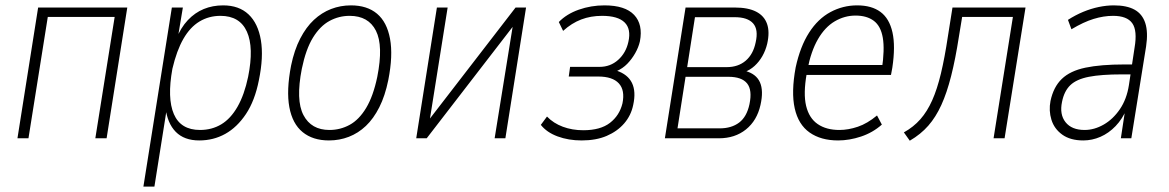

<svg xmlns="http://www.w3.org/2000/svg" viewBox="-20 -515 4353 715"><path d="M45 0 122 -487H454L377 0H335L407 -452H158L86 0Z M514 180 620 -487H661L641 -367H635Q653 -412 679.5 -440Q706 -468 739 -481.5Q772 -495 811 -495Q870 -495 905.5 -461.5Q941 -428 951.5 -365.5Q962 -303 944 -216Q929 -140 896 -90.5Q863 -41 819 -16.5Q775 8 722 8Q666 8 634.5 -24Q603 -56 596 -116H602L555 180ZM725 -31Q769 -31 804 -52Q839 -73 864.5 -117.5Q890 -162 904 -229Q926 -338 899.5 -397Q873 -456 801 -456Q758 -456 723 -435Q688 -414 663 -370.5Q638 -327 622 -259Q602 -149 627.5 -90Q653 -31 725 -31Z M1205 8Q1145 8 1107 -23Q1069 -54 1057.5 -116Q1046 -178 1064 -271Q1076 -329 1098 -371.5Q1120 -414 1149 -441Q1178 -468 1213 -481.5Q1248 -495 1287 -495Q1347 -495 1384 -464Q1421 -433 1432.5 -370.5Q1444 -308 1426 -217Q1414 -158 1392.5 -115.5Q1371 -73 1342.5 -46Q1314 -19 1279 -5.5Q1244 8 1205 8ZM1207 -31Q1247 -31 1282 -50Q1317 -69 1343.5 -113Q1370 -157 1385 -229Q1408 -345 1380 -400.5Q1352 -456 1282 -456Q1242 -456 1207 -437Q1172 -418 1145.5 -375Q1119 -332 1104 -259Q1081 -142 1110 -86.5Q1139 -31 1207 -31Z M1530 0 1607 -487H1647L1576 -41H1556L1900 -487H1939L1862 0H1822L1894 -446H1913L1569 0Z M2146 8Q2097 8 2056.5 -7Q2016 -22 1994 -50L2017 -81Q2041 -56 2076 -43Q2111 -30 2152 -30Q2216 -30 2251.5 -57.5Q2287 -85 2298 -130Q2308 -179 2284.5 -204.5Q2261 -230 2208 -230H2098L2103 -266H2213Q2253 -266 2282 -292Q2311 -318 2320 -359Q2331 -407 2306 -431.5Q2281 -456 2222 -456Q2180 -456 2144.5 -442.5Q2109 -429 2077 -400L2061 -433Q2090 -463 2135.5 -479Q2181 -495 2231 -495Q2308 -495 2341.5 -459.5Q2375 -424 2363 -361Q2358 -339 2345.5 -317Q2333 -295 2316 -277.5Q2299 -260 2276 -250V-252Q2318 -238 2333.5 -206Q2349 -174 2338 -124Q2330 -85 2304.5 -55.5Q2279 -26 2239.5 -9Q2200 8 2146 8Z M2456 0 2533 -487H2716Q2766 -487 2796 -471.5Q2826 -456 2836.5 -426Q2847 -396 2837 -352Q2831 -327 2819 -306Q2807 -285 2790 -269.5Q2773 -254 2751 -246L2755 -251Q2796 -240 2810 -208.5Q2824 -177 2812 -124Q2799 -66 2758 -33Q2717 0 2657 0ZM2503 -37H2660Q2704 -37 2732.5 -58.5Q2761 -80 2771 -127Q2782 -180 2762 -204.5Q2742 -229 2693 -229H2533ZM2539 -265H2686Q2729 -265 2757 -289Q2785 -313 2794 -357Q2805 -405 2784.5 -428Q2764 -451 2716 -451H2568Z M3101 8Q3037 8 2995 -21.5Q2953 -51 2939.5 -111.5Q2926 -172 2943 -264Q2960 -342 2993 -393.5Q3026 -445 3072.5 -470Q3119 -495 3172 -495Q3226 -495 3259 -470.5Q3292 -446 3303.5 -394.5Q3315 -343 3303 -263L3298 -236H2969L2975 -273H3282L3264 -257Q3275 -331 3267.5 -374.5Q3260 -418 3234 -437.5Q3208 -457 3166 -457Q3125 -457 3088.5 -435.5Q3052 -414 3026 -369Q3000 -324 2987 -256L2984 -240Q2971 -166 2982 -120.5Q2993 -75 3025 -53Q3057 -31 3106 -31Q3139 -31 3174.5 -43Q3210 -55 3246 -85L3264 -51Q3230 -21 3186.5 -6.5Q3143 8 3101 8Z M3368 9 3346 -22Q3382 -42 3407.5 -71Q3433 -100 3451.5 -141.5Q3470 -183 3484 -241.5Q3498 -300 3510 -380L3527 -487H3799L3721 0H3680L3752 -452H3563L3551 -379Q3538 -295 3522 -232Q3506 -169 3485.5 -124Q3465 -79 3437 -47Q3409 -15 3368 9Z M4014 8Q3966 8 3936 -13.5Q3906 -35 3895.5 -69Q3885 -103 3892 -139Q3903 -191 3934 -221Q3965 -251 4022 -263Q4079 -275 4168 -275H4205L4199 -238H4158Q4081 -238 4035 -229Q3989 -220 3966 -198Q3943 -176 3935 -136Q3925 -89 3948 -60Q3971 -31 4019 -31Q4055 -31 4090 -51Q4125 -71 4150.5 -108.5Q4176 -146 4184 -198L4205 -337Q4216 -401 4196.5 -428.5Q4177 -456 4125 -456Q4090 -456 4052.5 -444.5Q4015 -433 3970 -406L3957 -441Q3985 -459 4014 -471Q4043 -483 4072 -489Q4101 -495 4128 -495Q4176 -495 4205 -479Q4234 -463 4245 -429Q4256 -395 4248 -342L4193 0H4154L4171 -112H4177Q4160 -72 4134.5 -45.5Q4109 -19 4078 -5.5Q4047 8 4014 8Z"/></svg>

Font: Nunito Sans 10pt Condensed ExtraLight
Style: Italic
Weight: 250
Width: 3
Italic angle: -9°
Designer: Vernon Adams
Foundry: Vernon Adams
Version: Version 3.101;gftools[0.9.27]